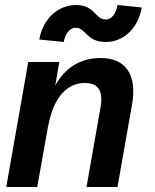

<svg xmlns="http://www.w3.org/2000/svg" viewBox="-20 -748 619 768"><path d="M382 -318 326 0H450L508 -329C530 -452 480 -516 383 -516C299 -516 239 -475 201 -406L217 -500H93L5 0H129L172 -242V-240C195 -370 257 -416 317 -416C357 -416 397 -402 382 -318ZM137 -590 235 -580C240 -610 258 -637 282 -637C325 -637 324 -580 404 -580C470 -580 532 -631 547 -718L450 -728C445 -698 429 -670 403 -670C359 -670 361 -729 281 -728C214 -726 153 -677 137 -590Z"/></svg>

Font: Uncut Sans Semibold
Style: Italic
Weight: 600
Italic angle: -10°
Designer: Kasper Nordkvist
Foundry: Uncut Type
Version: Version 1.111;FEAKit 1.0